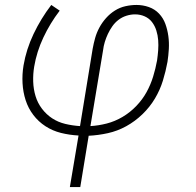

<svg xmlns="http://www.w3.org/2000/svg" viewBox="-20 -540 790 775"><path d="M262 215 297 7Q260 5 226 -3.5Q192 -12 163.5 -30.5Q135 -49 114.5 -76Q94 -103 83.5 -135.5Q73 -168 71 -204Q69 -240 75 -276Q86 -341 115.5 -403Q145 -465 187 -520L221 -497Q182 -446 155 -388.5Q128 -331 118 -271Q113 -241 114 -210.5Q115 -180 123.5 -152Q132 -124 149.5 -101Q167 -78 190.5 -62.5Q214 -47 243 -40Q272 -33 303 -31L354 -343Q358 -365 364 -386.5Q370 -408 381 -428.5Q392 -449 408 -467Q424 -485 444 -497.5Q464 -510 486.5 -515Q509 -520 531 -520Q557 -520 581 -511.5Q605 -503 622 -485Q639 -467 647.5 -443.5Q656 -420 659.5 -394.5Q663 -369 661.5 -342.5Q660 -316 656 -290Q649 -252 637.5 -214.5Q626 -177 605.5 -142.5Q585 -108 555 -79Q525 -50 489.5 -30.5Q454 -11 415.5 -2.5Q377 6 338 8L304 215ZM345 -31Q378 -33 411 -41.5Q444 -50 474.5 -68Q505 -86 530 -112Q555 -138 571.5 -168Q588 -198 598 -230.5Q608 -263 614 -296Q617 -317 618.5 -337.5Q620 -358 618.5 -378Q617 -398 611 -417Q605 -436 593.5 -451Q582 -466 564 -474Q546 -482 525 -482Q508 -482 490.5 -476.5Q473 -471 458.5 -460Q444 -449 433.5 -434Q423 -419 415.5 -403Q408 -387 403 -370.5Q398 -354 396 -337Z"/></svg>

Font: Iosevka Etoile Extralight
Style: Italic
Weight: 200
Italic angle: -9°
Designer: Belleve Invis
Foundry: Belleve Invis
Version: Version 22.1.2; ttfautohint (v1.8.4)